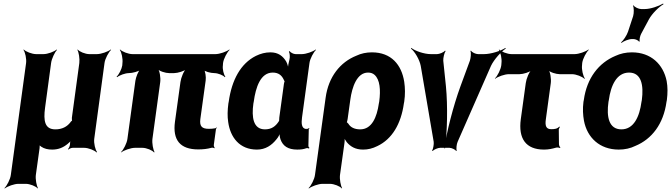

<svg xmlns="http://www.w3.org/2000/svg" viewBox="-20 -833 3782 1082"><path d="M374 -17C373 -9 368 3 363 7L365 10C370 5 382 0 390 0H454C478 0 513 14 524 26L527 24C517 11 508 -26 511 -50L569 -478C572 -502 592 -539 606 -552L604 -554C589 -542 550 -528 526 -528H484C460 -528 427 -542 418 -554L416 -552C424 -539 430 -502 427 -478L385 -169C385 -166 385 -152 387 -151L389 -154C387 -155 378 -147 377 -144C358 -119 330 -104 292 -104C232 -104 224 -152 234 -226L268 -478C271 -502 289 -539 301 -552L299 -554C286 -542 249 -528 225 -528H184C160 -528 125 -542 114 -554L112 -552C122 -539 130 -502 127 -478L41 153C38 177 19 214 5 227L7 229C22 217 60 203 84 203H125C149 203 183 217 192 229L194 227C186 214 179 177 182 153L203 2C204 -5 204 -17 202 -22L199 -20C201 -15 208 -9 213 -6C229 5 250 10 274 10C310 10 337 -2 361 -22C368 -28 379 -37 382 -44L380 -45C376 -39 374 -26 374 -17Z M1097 9C1126 9 1149 6 1171 0C1176 -2 1185 0 1188 3L1190 0C1187 -3 1184 -12 1185 -17L1197 -105C1197 -108 1201 -111 1202 -113L1200 -115C1199 -114 1195 -110 1192 -110C1182 -108 1170 -107 1157 -107C1117 -107 1104 -122 1109 -162L1139 -379C1142 -399 1137 -433 1128 -444L1124 -441C1133 -430 1167 -421 1188 -421C1208 -421 1238 -409 1247 -398L1250 -401C1241 -412 1233 -443 1236 -464L1237 -478C1240 -502 1260 -539 1274 -552L1272 -554C1257 -542 1218 -528 1194 -528H727C703 -528 668 -542 657 -554L655 -552C665 -539 673 -502 670 -478L669 -464C666 -444 650 -412 637 -401L640 -398C653 -409 686 -421 706 -421C726 -421 761 -430 774 -441L772 -444C759 -433 746 -398 743 -378L698 -50C695 -26 676 11 662 24L663 26C678 14 717 0 741 0H782C806 0 839 14 848 26L851 24C843 11 836 -26 839 -50L883 -371C886 -395 880 -435 869 -447L867 -445C877 -432 913 -421 933 -421H961C981 -421 1019 -432 1033 -445L1031 -447C1016 -435 1000 -395 997 -371L966 -147C952 -44 995 9 1097 9Z M1706 -107 1708 -104 1705 -106C1678 -109 1678 -140 1682 -171L1724 -478C1727 -502 1747 -539 1761 -552L1759 -554C1744 -542 1705 -528 1681 -528H1646C1634 -528 1617 -537 1612 -545L1608 -542C1613 -535 1615 -510 1611 -497C1607 -482 1602 -458 1603 -446L1606 -447C1604 -457 1599 -475 1593 -486C1575 -516 1549 -538 1504 -538C1475 -538 1449 -531 1422 -518C1336 -475 1286 -382 1269 -260L1267 -250C1262 -212 1261 -177 1266 -145C1278 -59 1330 10 1428 10C1476 10 1511 -14 1538 -48C1548 -59 1557 -77 1559 -87H1556C1554 -77 1557 -58 1561 -47C1574 -11 1602 10 1655 10C1676 10 1691 8 1707 2C1711 1 1718 2 1721 4L1724 0C1721 -1 1717 -8 1718 -13L1720 -102C1719 -105 1723 -108 1724 -110L1721 -112C1720 -111 1717 -107 1715 -107ZM1580 -360 1554 -171C1553 -165 1554 -159 1553 -153C1553 -153 1552 -149 1553 -149L1554 -153C1553 -153 1551 -149 1551 -149C1533 -121 1510 -104 1473 -104C1407 -104 1397 -172 1408 -250L1410 -260C1421 -341 1448 -424 1517 -424C1550 -424 1568 -408 1579 -384C1580 -382 1584 -373 1585 -374V-378C1584 -377 1580 -363 1580 -360Z M2026 10C2054 10 2079 4 2107 -10C2189 -49 2240 -134 2256 -250L2258 -260C2264 -301 2263 -338 2258 -372C2243 -468 2185 -538 2076 -538C2045 -538 2015 -532 1988 -519C1898 -483 1831 -401 1815 -282L1755 153C1752 177 1733 214 1719 227L1721 229C1736 217 1774 203 1798 203H1839C1863 203 1897 217 1906 229L1908 227C1900 214 1893 177 1896 153L1921 -26C1923 -39 1923 -57 1920 -66L1916 -64C1919 -55 1927 -41 1934 -32C1955 -7 1983 10 2026 10ZM2010 -104C1977 -104 1955 -116 1943 -136C1940 -139 1934 -146 1932 -145L1933 -141C1935 -143 1939 -159 1939 -162L1954 -270C1964 -344 1992 -424 2054 -424C2069 -424 2081 -420 2091 -411C2121 -384 2126 -327 2117 -260L2115 -250C2104 -172 2075 -104 2010 -104Z M2493 -347 2478 -491C2477 -506 2484 -536 2491 -545L2488 -548C2481 -538 2456 -528 2443 -528H2408C2370 -528 2319 -546 2298 -563L2296 -559C2317 -543 2344 -498 2351 -462L2424 -34C2426 -21 2421 7 2415 16L2418 18C2425 10 2448 0 2460 0H2513C2525 0 2546 10 2551 18L2554 16C2550 7 2553 -21 2559 -34L2747 -462C2764 -498 2805 -543 2830 -559L2828 -563C2803 -546 2746 -528 2708 -528H2674C2661 -528 2639 -538 2634 -548L2631 -545C2636 -536 2633 -506 2628 -491L2575 -347C2534 -235 2496 -85 2484 3H2488C2500 -85 2504 -235 2493 -347Z M3086 -105C3057 -105 3051 -125 3056 -160L3084 -365C3087 -389 3081 -429 3070 -441L3068 -439C3078 -426 3114 -415 3134 -415H3203C3227 -415 3262 -401 3273 -389L3276 -391C3266 -404 3257 -441 3260 -465L3261 -478C3264 -502 3284 -539 3298 -552L3296 -554C3281 -542 3242 -528 3218 -528H2863C2839 -528 2804 -542 2793 -554L2791 -552C2801 -539 2809 -502 2806 -478L2805 -465C2802 -441 2783 -404 2769 -391L2770 -389C2785 -401 2824 -415 2848 -415H2908C2928 -415 2965 -426 2979 -439L2977 -441C2962 -429 2946 -389 2943 -365L2915 -162C2900 -52 2943 10 3046 10C3072 10 3093 5 3114 -1C3121 -3 3132 -1 3136 1L3138 -2C3134 -5 3130 -14 3130 -21L3129 -104C3130 -109 3134 -115 3135 -117L3132 -120C3121 -107 3106 -105 3086 -105Z M3270 -269 3268 -259C3263 -220 3265 -185 3271 -152C3289 -58 3359 10 3467 10C3501 10 3533 3 3561 -11C3653 -49 3719 -134 3736 -259L3738 -269C3743 -308 3743 -343 3737 -376C3718 -470 3649 -538 3541 -538C3507 -538 3476 -531 3448 -518C3355 -479 3287 -394 3270 -269ZM3597 -269 3595 -259C3584 -176 3552 -104 3482 -104C3411 -104 3397 -175 3409 -259L3411 -269C3422 -351 3455 -424 3525 -424C3595 -424 3608 -352 3597 -269ZM3548 -742 3519 -654C3512 -633 3492 -604 3480 -594L3482 -591C3494 -601 3523 -613 3542 -613H3550C3560 -613 3579 -605 3581 -598L3585 -600C3582 -607 3587 -631 3593 -642L3637 -724C3655 -757 3694 -795 3719 -809L3717 -813C3692 -798 3645 -782 3614 -782H3593C3579 -782 3556 -793 3550 -803L3547 -801C3553 -791 3553 -759 3548 -742Z"/></svg>

Font: Asimov
Style: EdgeNarIt
Weight: 500
Designer: Google
Version: Version 2.000980: 2014